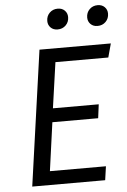

<svg xmlns="http://www.w3.org/2000/svg" viewBox="-59 -930 644 973"><g transform="rotate(-5 262.5 -443.5)"><path d="M506 -618H237L204 -386H437L428 -316H195L161 -70H446L436 0H65L162 -688H525ZM214 -829Q214 -854 230.5 -870.5Q247 -887 272 -887Q294 -887 307.5 -873.5Q321 -860 321 -840Q321 -815 304.5 -798.5Q288 -782 263 -782Q241 -782 227.5 -795.5Q214 -809 214 -829ZM417 -829Q417 -854 433.5 -870.5Q450 -887 475 -887Q497 -887 510.5 -873.5Q524 -860 524 -840Q524 -815 507.5 -798.5Q491 -782 466 -782Q444 -782 430.5 -795.5Q417 -809 417 -829Z"/></g></svg>

Font: FiraGO Book
Style: Italic
Weight: 350
Italic angle: -8°
Designer: bBox Type GmbH
Foundry: bBox Type GmbH
Version: Version 1.001